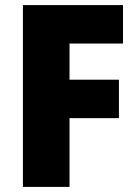

<svg xmlns="http://www.w3.org/2000/svg" viewBox="-20 -734 541 754"><path d="M253 0H70V-714H463V-563H253V-421H447V-270H253Z"/></svg>

Font: Noto Sans Myanmar UI SemiCondensed Black
Style: Regular
Weight: 900
Width: 4
Designer: Monotype Design Team
Foundry: Monotype Imaging Inc.
Version: Version 2.103; ttfautohint (v1.8.4.7-5d5b)